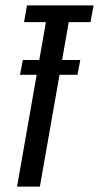

<svg xmlns="http://www.w3.org/2000/svg" viewBox="-20 -695 368 715"><path d="M54.5 -416.5H268.5L279 -471.5H65ZM43.5 0H128.5L236 -612.5H317L328.5 -675H80.5L69.5 -612.5H151Z"/></svg>

Font: Anybody ExtraCondensed
Style: Italic
Weight: 400
Width: 2
Italic angle: -10°
Version: Version 1.113;gftools[0.9.25]